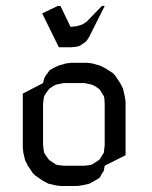

<svg xmlns="http://www.w3.org/2000/svg" viewBox="-20 -622 509 642"><path d="M56.2 -128.9V-309.1L124 -344.2L127.9 -359.9L132.8 -369.1L142.1 -381.8L146 -387.2L159.2 -395L175.8 -402.8L202.1 -410.2L219.2 -412.1H271L287.1 -410.2L314 -402.8L330.1 -395L356.9 -377.9L365.2 -369.1L381.8 -344.2L391.1 -326.2L397 -300.8L399.9 -283.2V-103L330.1 -67.9L327.1 -50.8L321.8 -43L314 -28.8L309.1 -24.9L295.9 -17.1L278.8 -7.8L252.9 -2L235.8 0H185.1L167 -2L142.1 -7.8L124 -17.1L99.1 -34.2L89.8 -43L73.2 -67.9L64 -85.9L58.1 -110.8ZM121.1 -577.1 172.9 -602.1H182.1L215.8 -532.2L235.8 -534.2L252 -539.1L256.8 -541L270 -549.8L320.8 -602.1H330.1L277.8 -498L270 -485.8L266.1 -481.9L252 -472.2L244.1 -467.8L235.8 -465.8L217.8 -463.9H176.8ZM124 -137.2 126 -120.1 127.9 -110.8 132.8 -103 142.1 -89.8 146 -85.9 159.2 -77.1 167 -71.8 175.8 -69.8 192.9 -67.9H262.2L278.8 -69.8L287.1 -71.8L295.9 -77.1L309.1 -85.9L314 -89.8L321.8 -103L327.1 -110.8L328.1 -120.1L330.1 -137.2V-273.9L329.1 -292L327.1 -300.8L321.8 -309.1L314 -321.8L309.1 -326.2L295.9 -335L287.1 -338.9L278.8 -340.8L262.2 -344.2H192.9L175.8 -340.8L167 -338.9L159.2 -335L146 -326.2L142.1 -321.8L132.8 -309.1L127.9 -300.8L126 -292L124 -273.9Z"/></svg>

Font: Petahja
Style: Regular
Weight: 400
Designer: T. Christopher White
Version: Version 1.1